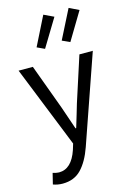

<svg xmlns="http://www.w3.org/2000/svg" viewBox="-142 -829 751 1107"><g transform="rotate(-15 233.5 -276.0)"><path d="M90 209Q60 209 33 199L49 134Q72 141 86 141Q161 141 196 37L207 1L12 -486H97L196 -217Q216 -161 243 -80H247Q255 -106 270 -156Q285 -206 288 -217L375 -486H455L272 40Q244 120 201.5 164.5Q159 209 90 209ZM192 -568 147 -589 233 -761 292 -733ZM343 -568 297 -589 384 -761 442 -733Z"/></g></svg>

Font: Toshiba Sans
Style: Regular
Weight: 400
Designer: Paul D. Hunt
Foundry: Toshiba Corporation
Version: Version 2.020;PS 2.0;hotconv 1.0.86;makeotf.lib2.5.63406